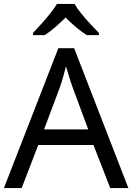

<svg xmlns="http://www.w3.org/2000/svg" viewBox="-20 -964 679 984"><path d="M545 0 459 -221H176L91 0H0L279 -717H360L638 0ZM352 -517Q349 -525 342 -546Q335 -567 328.5 -589.5Q322 -612 318 -624Q313 -604 307.5 -583.5Q302 -563 296.5 -546Q291 -529 287 -517L206 -301H432ZM362 -944Q374 -922 396.5 -894.5Q419 -867 443.5 -840.5Q468 -814 487 -795V-784H425Q399 -800 371 -823.5Q343 -847 316 -874Q289 -847 262 -824Q235 -801 209 -784H149V-795Q168 -815 191.5 -841Q215 -867 237 -894.5Q259 -922 272 -944Z"/></svg>

Font: Noto Sans Canadian Aboriginal
Style: Regular
Weight: 400
Designer: Monotype Design Team, Typotheque's Kevin King
Foundry: Monotype Imaging Inc.
Version: Version 2.002